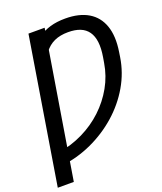

<svg xmlns="http://www.w3.org/2000/svg" viewBox="-202 -844 976 1155"><g transform="rotate(-20 286.0 -266.5)"><path d="M220.2 -727.5 67.9 204.1H-34.7L116.7 -727.5ZM32.2 87.9 45.4 6.3Q128.4 -6.8 202.4 -43Q276.4 -79.1 335 -134Q393.6 -189 432.4 -258.1Q471.2 -327.1 483.9 -405.8L489.7 -439.9Q499 -495.1 494.1 -535.4Q489.3 -575.7 470.5 -602.3Q451.7 -628.9 419.9 -641.6Q388.2 -654.3 342.8 -654.3Q291.5 -654.3 254.2 -637.2Q216.8 -620.1 191.2 -585.4Q165.5 -550.8 147.5 -496.1L179.7 -687.5Q216.3 -712.4 258.3 -724.9Q300.3 -737.3 355 -737.3Q443.8 -737.3 501.7 -702.9Q559.6 -668.5 583 -601.6Q606.4 -534.7 591.3 -438L586.4 -405.8Q571.8 -311 522.7 -226.8Q473.6 -142.6 398.4 -76.2Q323.2 -9.8 229.5 33.2Q135.7 76.2 32.2 87.9Z"/></g></svg>

Font: Inter 28pt
Style: Italic
Weight: 400
Italic angle: -9.3988°
Designer: Rasmus Andersson
Foundry: rsms
Version: Version 4.001;git-66647c0bb